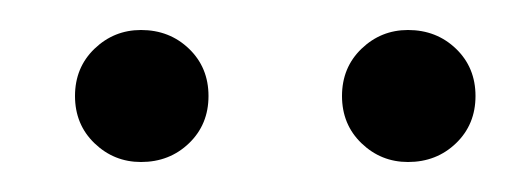

<svg xmlns="http://www.w3.org/2000/svg" viewBox="-20 -721 351 128"><path d="M252 -613Q234 -613 221 -625.5Q208 -638 208 -657Q208 -676 221 -688.5Q234 -701 252 -701Q271 -701 284 -688.5Q297 -676 297 -657Q297 -638 284 -625.5Q271 -613 252 -613ZM74 -613Q56 -613 43 -625.5Q30 -638 30 -657Q30 -676 43 -688.5Q56 -701 74 -701Q93 -701 106 -688.5Q119 -676 119 -657Q119 -638 106 -625.5Q93 -613 74 -613Z"/></svg>

Font: Fustat Light
Style: Regular
Weight: 300
Designer: Mohamed Gaber, Khaled Hosny, Laura Garcia Mut
Foundry: Kief Type Foundry, Alif Type Foundry, Hard Type Foundry
Version: Version 1.007